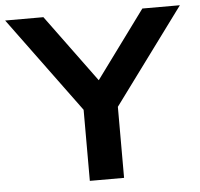

<svg xmlns="http://www.w3.org/2000/svg" viewBox="-61 -758 842 810"><g transform="rotate(-5 360.0 -352.5)"><path d="M287 0V-364L312 -267L-10 -705H152L362 -419H361L571 -705H730L407 -267L432 -364V0Z"/></g></svg>

Font: Nunito Sans 7pt SemiExpanded
Style: Bold
Weight: 700
Width: 6
Designer: Vernon Adams
Foundry: Vernon Adams
Version: Version 3.101;gftools[0.9.27]